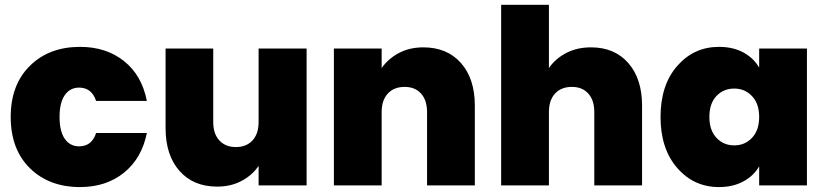

<svg xmlns="http://www.w3.org/2000/svg" viewBox="-20 -760 3383 787"><path d="M23.9 -280.8Q23.9 -412.6 102.5 -490.2Q181.2 -567.9 308.1 -567.9Q415.5 -567.9 488.5 -509.5Q561.5 -451.2 582 -346.2H374Q356 -400.9 304.2 -400.9Q267.1 -400.9 245.6 -370.1Q224.1 -339.4 224.1 -280.8Q224.1 -221.7 245.6 -190.9Q267.1 -160.2 304.2 -160.2Q356.4 -160.2 374 -214.8H582Q561 -110.8 488 -52Q415 6.8 308.1 6.8Q181.2 6.8 102.5 -70.6Q23.9 -147.9 23.9 -280.8Z M1236.8 -561V0H1040V-80.1Q1014.2 -42 970.5 -18.6Q926.8 4.9 870.1 4.9Q772.5 4.9 715.6 -59.6Q658.7 -124 658.7 -234.9V-561H854V-259.8Q854 -211.4 879.2 -184.3Q904.3 -157.2 946.8 -157.2Q989.7 -157.2 1014.9 -184.3Q1040 -211.4 1040 -259.8V-561Z M1730.5 0V-300.8Q1730.5 -349.1 1705.8 -376.5Q1681.2 -403.8 1638.7 -403.8Q1594.7 -403.8 1569.6 -376.5Q1544.4 -349.1 1544.4 -300.8V0H1348.6V-561H1544.4V-481Q1570.8 -519 1614.7 -542.5Q1658.7 -565.9 1715.3 -565.9Q1812.5 -565.9 1869.4 -501.7Q1926.3 -437.5 1926.3 -327.1V0Z M2034.2 0V-740.2H2230V-481Q2256.3 -519.5 2300.8 -542.7Q2345.2 -565.9 2402.8 -565.9Q2499 -565.9 2555.4 -501.5Q2611.8 -437 2611.8 -327.1V0H2416V-300.8Q2416 -349.1 2391.4 -376.5Q2366.7 -403.8 2324.2 -403.8Q2280.3 -403.8 2255.1 -376.5Q2230 -349.1 2230 -300.8V0Z M2926.8 -567.9Q2984.9 -567.9 3027.1 -544.9Q3069.3 -522 3091.8 -482.9V-561H3287.6V0H3091.8V-78.1Q3069.3 -39.1 3026.6 -16.1Q2983.9 6.8 2926.8 6.8Q2824.2 6.8 2755.9 -71.5Q2687.5 -149.9 2687.5 -280.8Q2687.5 -411.6 2755.9 -489.7Q2824.2 -567.9 2926.8 -567.9ZM3091.8 -280.8Q3091.8 -335 3062.5 -366Q3033.2 -397 2989.7 -397Q2945.8 -397 2916.7 -366.5Q2887.7 -335.9 2887.7 -280.8Q2887.7 -226.1 2916.7 -195.1Q2945.8 -164.1 2989.7 -164.1Q3033.2 -164.1 3062.5 -195.1Q3091.8 -226.1 3091.8 -280.8Z"/></svg>

Font: Poppins ExtraBold
Style: Regular
Weight: 800
Designer: Ninad Kale (Devanagari), Jonny Pinhorn (Latin)
Foundry: Indian Type Foundry
Version: Version 3.200;PS 1.000;hotconv 16.6.54;makeotf.lib2.5.65590